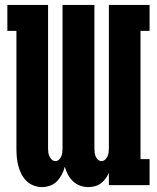

<svg xmlns="http://www.w3.org/2000/svg" viewBox="-20 -755 640 783"><path d="M151 8Q134 8 117 1.5Q100 -5 87.5 -17.5Q75 -30 67 -46Q59 -62 54.5 -79.5Q50 -97 48.5 -114.5Q47 -132 47 -150V-629H10V-735H176V-150Q176 -142 177 -133.5Q178 -125 181.5 -117.5Q185 -110 191.5 -104Q198 -98 206 -98Q214 -98 220.5 -104Q227 -110 230 -117.5Q233 -125 234 -133.5Q235 -142 235 -150V-735H365V-150Q365 -142 366 -133.5Q367 -125 370 -117.5Q373 -110 379.5 -104Q386 -98 394 -98Q402 -98 408.5 -104Q415 -110 418.5 -117.5Q422 -125 423 -133.5Q424 -142 424 -150V-735H590V-629H553V-106H590V0H424V-50Q418 -37 410 -26Q402 -15 391 -7Q380 1 366.5 4.5Q353 8 340 8Q323 8 306.5 2Q290 -4 277.5 -16Q265 -28 257 -43Q249 -58 244 -75Q240 -58 232 -43Q224 -28 212.5 -16Q201 -4 184.5 2Q168 8 151 8Z"/></svg>

Font: Iosevka Curly Slab HvEx
Style: Regular
Weight: 900
Width: 7
Monospace: yes
Designer: Belleve Invis
Foundry: Belleve Invis
Version: Version 11.1.0; ttfautohint (v1.8.3)